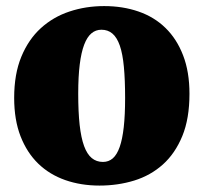

<svg xmlns="http://www.w3.org/2000/svg" viewBox="-20 -590 660 622"><path d="M25.9 -272.9Q25.9 -350.1 49.1 -406.2Q72.3 -462.4 112.3 -498.8Q152.3 -535.2 205.1 -552.7Q257.8 -570.3 317.4 -570.3Q377.9 -570.3 428.7 -552.7Q479.5 -535.2 516.1 -499.5Q552.7 -463.9 573.2 -410.6Q593.8 -357.4 593.8 -286.1Q593.8 -205.6 570.6 -149.2Q547.4 -92.8 507.6 -57.1Q467.8 -21.5 414.8 -5.1Q361.8 11.2 302.2 11.2Q242.2 11.2 191.4 -6.6Q140.6 -24.4 104 -59.8Q67.4 -95.2 46.6 -148.4Q25.9 -201.7 25.9 -272.9ZM313.5 -65.4Q332 -65.4 345.5 -77.1Q358.9 -88.9 367.7 -113.8Q376.5 -138.7 380.9 -178Q385.3 -217.3 385.3 -272.5Q385.3 -331.5 381.3 -373.5Q377.4 -415.5 368.2 -442.1Q358.9 -468.8 344.2 -481.2Q329.6 -493.7 308.6 -493.7Q290 -493.7 276.1 -481.9Q262.2 -470.2 252.7 -445.3Q243.2 -420.4 238.3 -381.1Q233.4 -341.8 233.4 -286.6Q233.4 -227.5 238 -185.5Q242.7 -143.6 252.4 -116.9Q262.2 -90.3 277.3 -77.9Q292.5 -65.4 313.5 -65.4Z"/></svg>

Font: Merriweather UltraBold
Style: Regular
Weight: 900
Designer: Eben Sorkin ( sorkintype@gmail.com )
Foundry: Eben Sorkin
Version: Version 1.570; ttfautohint (v1.3) -l 8 -r 32 -G 0 -x 0 -H 60